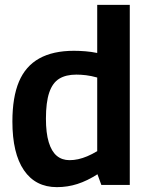

<svg xmlns="http://www.w3.org/2000/svg" viewBox="-20 -760 606 790"><path d="M397 1 381 -43Q339 -16 298.5 -3Q258 10 214 10Q126 10 78.5 -59.5Q31 -129 31 -260Q31 -360 58 -424Q85 -488 141.5 -519.5Q198 -551 284 -551Q307 -551 331.5 -549Q356 -547 380 -542V-740H514V1ZM380 -138V-441Q355 -448 334 -450.5Q313 -453 294 -453Q251 -453 223.5 -436Q196 -419 182.5 -379Q169 -339 169 -272Q169 -213 180.5 -175Q192 -137 213.5 -119Q235 -101 266 -101Q284 -101 302 -105Q320 -109 339 -117Q358 -125 380 -138Z"/></svg>

Font: Georama ExtraCondensed Thin SemiBold
Style: Regular
Weight: 600
Version: Version 1.001